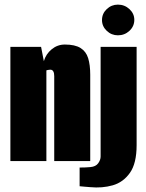

<svg xmlns="http://www.w3.org/2000/svg" viewBox="-20 -698 633 832"><path d="M25 0V-495H158L170 -433Q179 -464 204 -484.5Q229 -505 261 -505Q305 -505 329 -490Q353 -475 362 -446Q371 -417 371 -374V0H215V-368Q215 -375 214 -380Q213 -385 211 -388.5Q209 -392 206 -394Q203 -396 198 -396Q196 -396 192.5 -395.5Q189 -395 186 -394.5Q183 -394 181 -393V0ZM371 113Q363 112 346.5 111Q330 110 325 109V28Q336 28 350.5 27.5Q365 27 372 26Q395 24 405.5 9.5Q416 -5 416 -20V-495H572V-69Q572 10 543 51Q514 92 468.5 105Q423 118 371 113ZM491 -545Q463 -545 442.5 -564.5Q422 -584 422 -611Q422 -639 442.5 -658.5Q463 -678 491 -678Q520 -678 541 -658.5Q562 -639 562 -612Q562 -584 541 -564.5Q520 -545 491 -545Z"/></svg>

Font: Alumni Sans Black
Style: Regular
Weight: 900
Designer: Robert E. Leuschke
Foundry: Robert E. Leuschke
Version: Version 1.018